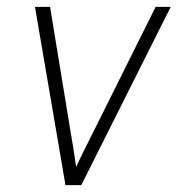

<svg xmlns="http://www.w3.org/2000/svg" viewBox="-20 -540 540 560"><path d="M217 0H171L82 -520H126L183 -173Q188 -143 193 -113Q198 -83 202 -53Q216 -83 231 -113Q246 -143 261 -173L434 -520H478Z"/></svg>

Font: Iosevka Extralight Oblique
Style: Regular
Weight: 200
Italic angle: -9°
Monospace: yes
Designer: Belleve Invis
Foundry: Belleve Invis
Version: Version 32.5.0; ttfautohint (v1.8.4)